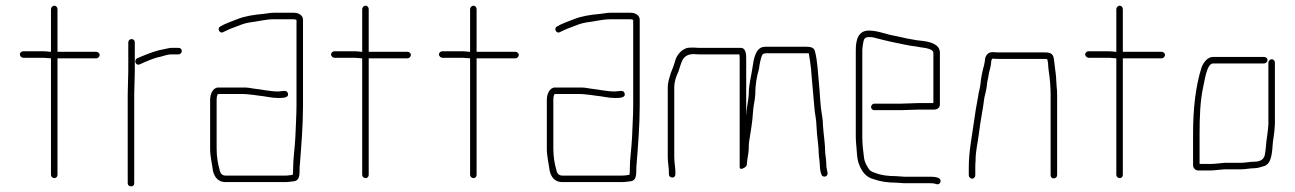

<svg xmlns="http://www.w3.org/2000/svg" viewBox="-20 -626 4572 678"><path d="M160 -594V-443H158C149 -444 141 -445 133 -445H62C56 -445 50 -440 50 -434C50 -428 56 -422 62 -422H133C142 -422 152 -420 160 -420V-8C160 -2 166 3 172 3C178 3 183 -2 183 -8V-420H320C326 -420 332 -426 332 -432C332 -438 326 -443 320 -443H183V-594C183 -600 178 -606 172 -606C166 -606 160 -600 160 -594Z M622 -446C622 -452 617 -457 611 -457H583C569 -455 556 -451 543 -449C516 -442 487 -430 464 -420C451 -412 460 -392 474 -399C496 -409 522 -421 548 -426C559 -429 573 -434 584 -434H611C617 -434 622 -440 622 -446ZM433 -476V-374C433 -350 431 -320 431 -294V21C431 28 436 32 443 32C450 32 454 28 454 21V-294C454 -319 456 -351 456 -374V-476C456 -483 452 -488 445 -488C438 -488 433 -483 433 -476Z M722 -274V-101C722 -73 729 -47 732 -23C737 -1 750 17 776 17H986C1000 17 1006 15 1019 14C1037 11 1038 -7 1038 -27C1038 -33 1038 -40 1039 -47C1044 -110 1050 -183 1050 -252V-556C1050 -572 1035 -581 1017 -581H947C933 -581 923 -578 911 -577C876 -574 844 -569 817 -558C795 -549 775 -543 757 -532C745 -524 757 -505 769 -513C782 -519 791 -524 806 -529C824 -536 842 -544 863 -547C890 -550 918 -558 947 -558H1017C1021 -558 1024 -557 1026 -556H1027V-253C1027 -218 1024 -176 1023 -142C1021 -99 1015 -68 1015 -27C1015 -22 1015 -16 1014 -9C1009 -8 1004 -7 1001 -7C997 -6 992 -6 986 -6H776C763 -6 757 -16 755 -28C749 -49 745 -74 745 -101V-274C745 -279 746 -294 751 -294H837C843 -294 849 -294 855 -293L874 -291C881 -290 888 -289 896 -288C918 -286 939 -280 962 -280C978 -280 1000 -280 997 -295C994 -311 977 -303 962 -303C933 -303 906 -310 877 -313L858 -316C851 -317 844 -317 837 -317H751C732 -317 722 -294 722 -274Z M1259 -594V-443H1257C1248 -444 1240 -445 1232 -445H1161C1155 -445 1149 -440 1149 -434C1149 -428 1155 -422 1161 -422H1232C1241 -422 1251 -420 1259 -420V-8C1259 -2 1265 3 1271 3C1277 3 1282 -2 1282 -8V-420H1419C1425 -420 1431 -426 1431 -432C1431 -438 1425 -443 1419 -443H1282V-594C1282 -600 1277 -606 1271 -606C1265 -606 1259 -600 1259 -594Z M1640 -594V-443H1638C1629 -444 1621 -445 1613 -445H1542C1536 -445 1530 -440 1530 -434C1530 -428 1536 -422 1542 -422H1613C1622 -422 1632 -420 1640 -420V-8C1640 -2 1646 3 1652 3C1658 3 1663 -2 1663 -8V-420H1800C1806 -420 1812 -426 1812 -432C1812 -438 1806 -443 1800 -443H1663V-594C1663 -600 1658 -606 1652 -606C1646 -606 1640 -600 1640 -594Z M1911 -274V-101C1911 -73 1918 -47 1921 -23C1926 -1 1939 17 1965 17H2175C2189 17 2195 15 2208 14C2226 11 2227 -7 2227 -27C2227 -33 2227 -40 2228 -47C2233 -110 2239 -183 2239 -252V-556C2239 -572 2224 -581 2206 -581H2136C2122 -581 2112 -578 2100 -577C2065 -574 2033 -569 2006 -558C1984 -549 1964 -543 1946 -532C1934 -524 1946 -505 1958 -513C1971 -519 1980 -524 1995 -529C2013 -536 2031 -544 2052 -547C2079 -550 2107 -558 2136 -558H2206C2210 -558 2213 -557 2215 -556H2216V-253C2216 -218 2213 -176 2212 -142C2210 -99 2204 -68 2204 -27C2204 -22 2204 -16 2203 -9C2198 -8 2193 -7 2190 -7C2186 -6 2181 -6 2175 -6H1965C1952 -6 1946 -16 1944 -28C1938 -49 1934 -74 1934 -101V-274C1934 -279 1935 -294 1940 -294H2026C2032 -294 2038 -294 2044 -293L2063 -291C2070 -290 2077 -289 2085 -288C2107 -286 2128 -280 2151 -280C2167 -280 2189 -280 2186 -295C2183 -311 2166 -303 2151 -303C2122 -303 2095 -310 2066 -313L2047 -316C2040 -317 2033 -317 2026 -317H1940C1921 -317 1911 -294 1911 -274Z M2874 -54C2875 -49 2875 -45 2875 -41C2875 -36 2876 -30 2877 -22L2880 -12C2883 4 2906 -1 2902 -17L2900 -27C2899 -33 2898 -38 2898 -41C2898 -57 2896 -71 2894 -86C2894 -119 2888 -151 2886 -185C2886 -195 2885 -206 2883 -218C2876 -254 2876 -292 2872 -331C2868 -370 2867 -410 2858 -444C2855 -460 2840 -461 2822 -461H2691C2686 -461 2680 -461 2674 -460C2647 -454 2641 -415 2637 -386C2633 -357 2624 -328 2624 -293C2623 -273 2618 -253 2616 -232C2616 -228 2616 -224 2615 -219V-410C2615 -432 2616 -457 2595 -457H2452C2447 -457 2440 -457 2431 -458C2422 -458 2415 -458 2408 -457C2387 -452 2371 -433 2365 -414C2361 -399 2354 -380 2348 -366L2344 -352C2341 -343 2338 -329 2338 -317V-72C2338 -52 2342 -36 2342 -18V-11C2342 -4 2347 1 2354 1C2361 1 2365 -4 2365 -11V-18C2365 -36 2361 -51 2361 -71V-317C2361 -339 2368 -357 2376 -374C2387 -405 2388 -435 2431 -435C2439 -434 2446 -434 2452 -434H2591C2592 -427 2592 -419 2592 -410V-36C2592 -30 2596 -28 2603 -31C2612 -35 2616 -39 2617 -43C2618 -64 2623 -80 2624 -100C2624 -109 2624 -119 2626 -130C2631 -163 2637 -194 2639 -230C2640 -252 2646 -271 2647 -292C2647 -326 2652 -355 2660 -382C2662 -397 2666 -423 2673 -434C2677 -438 2685 -438 2691 -438H2836C2839 -419 2842 -404 2844 -383L2846 -357C2849 -322 2853 -279 2856 -244C2857 -227 2863 -202 2863 -184L2865 -154C2867 -130 2871 -108 2871 -84C2872 -79 2872 -75 2872 -72C2873 -66 2874 -60 2874 -54Z M3143 -4C3118 -4 3091 -7 3072 -15C3065 -17 3054 -21 3050 -27C3041 -39 3033 -53 3031 -70C3028 -92 3025 -116 3025 -142V-449C3025 -454 3026 -460 3027 -468C3030 -484 3030 -495 3048 -495C3053 -495 3058 -495 3063 -494C3084 -488 3112 -482 3133 -477C3161 -472 3185 -465 3214 -462L3231 -459C3245 -457 3276 -454 3276 -439V-262H3224C3211 -262 3176 -260 3162 -260H3067C3061 -260 3056 -254 3056 -248C3056 -242 3061 -237 3067 -237H3162C3176 -237 3211 -239 3224 -239H3278C3289 -239 3299 -245 3299 -257V-440C3299 -471 3262 -479 3234 -482L3217 -484C3212 -485 3206 -486 3200 -487C3179 -490 3159 -496 3137 -500C3108 -505 3080 -518 3048 -518C3011 -518 3002 -486 3002 -449V-142C3002 -131 3003 -120 3004 -110C3006 -86 3006 -66 3013 -47C3023 -21 3037 0 3066 7C3088 15 3115 19 3143 19C3153 19 3163 21 3173 21H3265C3270 21 3275 21 3279 22C3288 25 3298 28 3301 16C3305 0 3280 -2 3265 -2H3173C3163 -2 3153 -4 3143 -4Z M3424 -7V-34C3424 -39 3424 -48 3425 -59C3425 -94 3433 -122 3437 -156C3442 -199 3451 -239 3456 -281C3460 -298 3463 -308 3465 -325C3465 -336 3470 -350 3471 -361C3473 -376 3480 -392 3480 -408C3481 -411 3481 -419 3486 -419C3493 -418 3501 -418 3508 -418H3665C3669 -418 3673 -418 3678 -417C3679 -414 3680 -409 3681 -402C3681 -395 3682 -387 3683 -378C3687 -351 3690 -323 3690 -292V-8C3690 -1 3694 4 3701 4C3708 4 3713 -1 3713 -8V-292C3713 -303 3712 -313 3711 -324C3710 -343 3709 -363 3706 -381C3704 -395 3703 -413 3700 -425C3695 -440 3683 -441 3665 -441H3508C3501 -441 3494 -441 3487 -442C3470 -443 3458 -430 3458 -412C3457 -407 3456 -401 3455 -396C3449 -375 3444 -351 3442 -327C3440 -311 3436 -303 3434 -285C3428 -254 3423 -225 3419 -194C3412 -143 3401 -91 3401 -34V-7C3401 -1 3407 5 3413 5C3419 5 3424 -1 3424 -7Z M3922 -594V-443H3920C3911 -444 3903 -445 3895 -445H3824C3818 -445 3812 -440 3812 -434C3812 -428 3818 -422 3824 -422H3895C3904 -422 3914 -420 3922 -420V-8C3922 -2 3928 3 3934 3C3940 3 3945 -2 3945 -8V-420H4082C4088 -420 4094 -426 4094 -432C4094 -438 4088 -443 4082 -443H3945V-594C3945 -600 3940 -606 3934 -606C3928 -606 3922 -600 3922 -594Z M4444 -425H4264C4244 -425 4230 -406 4223 -388C4202 -322 4193 -242 4193 -154V-43C4193 -33 4201 -24 4211 -24H4255C4262 -24 4271 -25 4280 -26L4304 -28H4361C4378 -28 4394 -32 4410 -32C4420 -32 4433 -36 4442 -39C4472 -46 4472 -91 4475 -125L4478 -146C4480 -164 4481 -166 4482 -187V-405C4482 -411 4477 -417 4471 -417C4465 -417 4459 -411 4459 -405V-188C4458 -169 4457 -166 4455 -149L4452 -127C4450 -110 4450 -99 4447 -83C4445 -63 4430 -55 4409 -55C4393 -55 4377 -51 4361 -51H4303C4289 -50 4270 -47 4255 -47H4216V-154C4216 -212 4218 -271 4229 -320C4234 -340 4241 -402 4264 -402H4444C4450 -402 4456 -408 4456 -414C4456 -420 4450 -425 4444 -425Z"/></svg>

Font: Electronic
Style: ExLt
Weight: 200
Version: Version 1.011